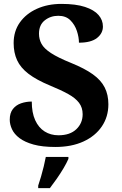

<svg xmlns="http://www.w3.org/2000/svg" viewBox="-20 -744 626 985"><path d="M264 10Q197 10 152 -2.5Q107 -15 80 -35.5Q53 -56 41.5 -81Q30 -106 30 -130Q30 -164 46 -184.5Q62 -205 88 -214Q114 -223 143 -223Q143 -166 160.5 -127.5Q178 -89 209 -69.5Q240 -50 280 -50Q339 -50 371.5 -81Q404 -112 404 -158Q404 -192 385.5 -216.5Q367 -241 330 -261.5Q293 -282 237 -305Q167 -334 126 -365.5Q85 -397 67.5 -435.5Q50 -474 50 -523Q50 -584 82 -629Q114 -674 169.5 -699Q225 -724 295 -724Q369 -724 416 -708.5Q463 -693 485.5 -667Q508 -641 508 -608Q508 -573 477.5 -549Q447 -525 385 -525Q385 -553 374.5 -585Q364 -617 341 -640Q318 -663 279 -663Q239 -663 209.5 -639.5Q180 -616 180 -571Q180 -543 193 -519Q206 -495 242 -471.5Q278 -448 345 -421Q414 -393 456 -363Q498 -333 517 -295.5Q536 -258 536 -209Q536 -145 502.5 -95.5Q469 -46 408 -18Q347 10 264 10ZM176 208Q183 188 190.5 162Q198 136 204.5 109.5Q211 83 215 61H331V71Q322 92 306 119Q290 146 271.5 172.5Q253 199 236 221H176Z"/></svg>

Font: Noto Serif Thai
Style: Regular
Weight: 400
Designer: Monotype Design Team
Foundry: Monotype Imaging Inc.
Version: Version 2.001